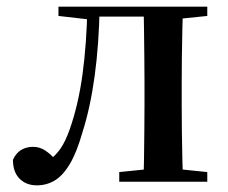

<svg xmlns="http://www.w3.org/2000/svg" viewBox="-20 -547 687 578"><path d="M91 11Q59 11 39 -9Q19 -29 19 -66Q28 -86 43.5 -95.5Q59 -105 80 -105Q99 -105 116 -94Q133 -83 151 -62V-50H125V-62Q147 -78 162 -99.5Q177 -121 190 -158Q216 -232 228.5 -324Q241 -416 243 -527H280Q278 -414 265 -318.5Q252 -223 228 -148Q211 -88 190 -53Q169 -18 144.5 -3.5Q120 11 91 11ZM156 -499V-527H260V-488H252ZM261 -497V-527H451V-497ZM339 0V-29L447 -40H497L604 -29V0ZM412 0Q413 -25 413.5 -66.5Q414 -108 414.5 -153Q415 -198 415 -232V-296Q415 -330 414.5 -374.5Q414 -419 413.5 -461Q413 -503 412 -527H531Q530 -503 529 -461Q528 -419 527.5 -374.5Q527 -330 527 -296V-232Q527 -198 527.5 -153Q528 -108 529 -66.5Q530 -25 531 0ZM471 -488V-527H604V-499L497 -488Z"/></svg>

Font: Noto Serif TC SemiBold
Style: Regular
Weight: 600
Version: Version 2.002-H1;hotconv 1.1.0;makeotfexe 2.6.0